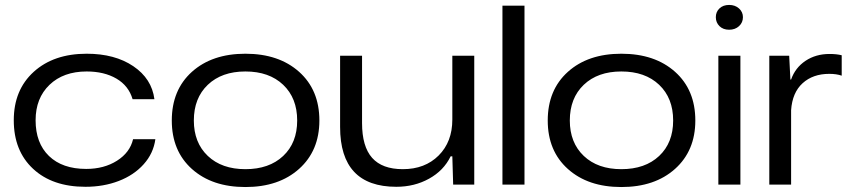

<svg xmlns="http://www.w3.org/2000/svg" viewBox="-20 -752 3456 782"><path d="M328.1 8.8Q193.4 8.8 114.7 -64.5Q36.1 -137.7 36.1 -262.2Q36.1 -385.7 117.4 -459.5Q198.7 -533.2 333 -533.2Q447.8 -533.2 522.9 -482.4Q598.1 -431.6 608.9 -348.1H520Q503.9 -402.8 454.1 -431.9Q404.3 -460.9 333 -460.9Q238.3 -460.9 181.6 -406.5Q125 -352.1 125 -262.2Q125 -169.4 179.4 -116.7Q233.9 -64 331.1 -64Q403.8 -64 456.5 -97.4Q509.3 -130.9 522 -185.1H612.8Q605 -127.4 565.2 -83Q525.4 -38.6 463.6 -14.9Q401.9 8.8 328.1 8.8Z M979.5 9.8Q843.8 9.8 761.7 -63.7Q679.7 -137.2 679.7 -261.2Q679.7 -385.7 761.7 -459.5Q843.8 -533.2 979.5 -533.2Q1115.7 -533.2 1198.2 -459.5Q1280.8 -385.7 1280.8 -261.2Q1280.8 -138.2 1198.2 -64.2Q1115.7 9.8 979.5 9.8ZM769.5 -261.2Q769.5 -170.9 826.4 -116.9Q883.3 -63 979.5 -63Q1076.2 -63 1133.3 -116.7Q1190.4 -170.4 1190.4 -261.2Q1190.4 -352.5 1133.3 -406.7Q1076.2 -460.9 979.5 -460.9Q883.3 -460.9 826.4 -406.7Q769.5 -352.5 769.5 -261.2Z M1594.2 8.8Q1365.2 8.8 1365.2 -234.9V-524.9H1454.6V-251Q1454.6 -155.3 1495.6 -109.1Q1536.6 -63 1620.6 -63Q1710.9 -63 1766.6 -118.7Q1822.3 -174.3 1822.3 -265.1V-524.9H1911.6V0H1825.7L1822.3 -115.2H1815.4Q1787.1 -57.1 1727.5 -24.2Q1668 8.8 1594.2 8.8Z M2026.4 0V-729H2116.2V0Z M2510.7 9.8Q2375 9.8 2293 -63.7Q2210.9 -137.2 2210.9 -261.2Q2210.9 -385.7 2293 -459.5Q2375 -533.2 2510.7 -533.2Q2647 -533.2 2729.5 -459.5Q2812 -385.7 2812 -261.2Q2812 -138.2 2729.5 -64.2Q2647 9.8 2510.7 9.8ZM2300.8 -261.2Q2300.8 -170.9 2357.7 -116.9Q2414.6 -63 2510.7 -63Q2607.4 -63 2664.6 -116.7Q2721.7 -170.4 2721.7 -261.2Q2721.7 -352.5 2664.6 -406.7Q2607.4 -460.9 2510.7 -460.9Q2414.6 -460.9 2357.7 -406.7Q2300.8 -352.5 2300.8 -261.2Z M2905.8 0V-524.9H2995.6V0ZM2895.5 -682.1Q2895.5 -703.6 2910.4 -717.8Q2925.3 -731.9 2949.7 -731.9Q2974.1 -731.9 2990 -717.5Q3005.9 -703.1 3005.9 -682.1Q3005.9 -660.2 2990 -645.5Q2974.1 -630.9 2949.7 -630.9Q2925.3 -630.9 2910.4 -645.5Q2895.5 -660.2 2895.5 -682.1Z M3113.3 0V-524.9H3194.3L3199.2 -428.2H3202.1Q3218.8 -476.1 3260.7 -504.2Q3302.7 -532.2 3358.4 -532.2Q3387.7 -532.2 3408.2 -526.9V-443.8Q3387.2 -451.2 3357.4 -451.2Q3291 -451.2 3249 -413.1Q3207 -375 3202.1 -303.2V0Z"/></svg>

Font: Lumene Sans Expanded
Style: Regular
Weight: 400
Width: 7
Designer: Deni Anggara
Version: Version 1.003;Glyphs 3.1.2 (3151)